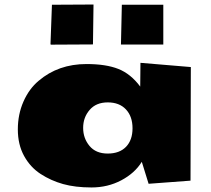

<svg xmlns="http://www.w3.org/2000/svg" viewBox="-20 -803 923 841"><path d="M695.3 -607.9H509.8L513.7 -782.2H695.3ZM203.1 -607.4Q201.2 -607.4 201.2 -610.8L207.5 -782.2L389.6 -783.2L387.2 -608.4ZM149.4 -449.2Q235.4 -522.5 358.9 -522.5Q444.3 -522.5 498.5 -501Q552.7 -479.5 594.2 -423.8L595.2 -527.8L815.9 -509.3L814.5 -11.7L630.9 2L601.1 -94.2Q570.3 -44.4 511.2 -13.2Q452.1 18.1 380.9 18.1Q309.6 18.1 256.3 3.2Q203.1 -11.7 158 -41Q112.8 -70.3 85.4 -120.1Q58.1 -169.9 58.1 -236.1Q58.1 -302.2 82.8 -358.2Q107.4 -414.1 149.4 -449.2ZM372.6 -321.5Q344.2 -288.6 344.2 -242.9Q344.2 -197.3 372.1 -163.8Q399.9 -130.4 451.7 -130.4Q503.4 -130.4 532 -159.9Q560.5 -189.5 560.5 -241.2Q560.5 -293 531.7 -323.7Q502.9 -354.5 451.9 -354.5Q400.9 -354.5 372.6 -321.5Z"/></svg>

Font: Seymour One
Style: Book
Weight: 400
Designer: vernon adams
Foundry: vernon adams
Version: Version 1.000; ttfautohint (v0.93) -l 8 -r 50 -G 200 -x 0 -w